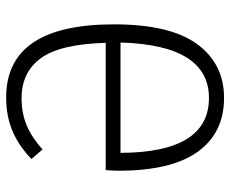

<svg xmlns="http://www.w3.org/2000/svg" viewBox="-82 -654 747 623"><g transform="rotate(-90 291.5 -342.5)"><path d="M524 -346Q524 -164 460 -76.5Q396 11 285 11Q172 11 110.5 -74.5Q49 -160 49 -332Q49 -343 51 -373H464Q460 -520 414.5 -583Q369 -646 284 -646Q236 -646 196.5 -629.5Q157 -613 118 -578L87 -614Q131 -656 179 -676Q227 -696 287 -696Q524 -696 524 -346ZM465 -325H107Q108 -38 285 -38Q457 -38 465 -325Z"/></g></svg>

Font: Fira Sans Condensed Light
Style: Regular
Weight: 300
Width: 3
Designer: bBox Type GmbH & Carrois Corporate GbR & Edenspiekermann AG
Foundry: bBox Type GmbH & Carrois Corporate GbR & Edenspiekermann AG
Version: Version 4.301